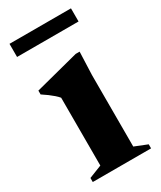

<svg xmlns="http://www.w3.org/2000/svg" viewBox="-166 -699 639 760"><g transform="rotate(-30 153.0 -319.0)"><path d="M237.5 -473 233.5 -368.5V-41.5L291 -18.5V0H24.5V-18.5L83 -41.5V-351.5Q76 -360 66.5 -368.2Q57 -376.5 45 -385.5Q33 -394.5 19 -403.5V-421L219.5 -473ZM12.5 -578.5V-638.5H293.5V-578.5Z"/></g></svg>

Font: Newsreader 36pt
Style: Bold
Weight: 700
Designer: Hugues Gentile
Foundry: Production Type
Version: Version 1.003